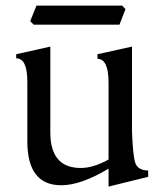

<svg xmlns="http://www.w3.org/2000/svg" viewBox="-20 -655 580 689"><path d="M369.6 14.6V-49.8Q270.5 9.8 199.7 9.8Q78.1 9.8 78.1 -147.9V-361.8Q78.1 -445.8 38.1 -445.8V-460.4L160.6 -487.8V-179.7Q160.6 -52.2 270 -52.2Q314.9 -52.2 369.6 -82.5V-357.9Q369.6 -443.4 330.1 -443.8L329.6 -460.4L453.6 -487.8V-186Q456.5 -99.6 465.1 -71.8Q473.6 -43.9 511.7 -43V-20.5ZM408.7 -566.4H101.1L88.4 -579.1L110.8 -634.8H418.5L430.2 -622.1Z"/></svg>

Font: Almanac
Style: Regular
Weight: 400
Designer: Eden's Almanac
Version: Version 3.501;March 28, 2021;FontCreator 13.0.0.2683 64-bit